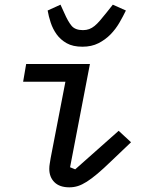

<svg xmlns="http://www.w3.org/2000/svg" viewBox="-20 -790 640 822"><path d="M277 12Q235 12 213 -10Q191 -32 191 -67Q191 -78 193 -89.5Q195 -101 197 -114L260 -440H79L92 -516H365L280 -74L302 -65L488 -230L541 -181L456 -100Q423 -68 397.5 -46.5Q372 -25 351.5 -12Q331 1 313.5 6.5Q296 12 277 12ZM333 -590Q292 -590 265.5 -605Q239 -620 222.5 -643Q206 -666 197 -693.5Q188 -721 184 -745L239 -770L255 -735Q271 -698 286.5 -679.5Q302 -661 335 -661Q350 -661 362 -665.5Q374 -670 385 -679Q396 -688 408 -702Q420 -716 436 -736L463 -770L519 -745Q507 -720 491 -692.5Q475 -665 453 -642.5Q431 -620 401.5 -605Q372 -590 333 -590Z"/></svg>

Font: IBM Plex Mono Text
Style: Italic
Weight: 450
Italic angle: -9°
Monospace: yes
Designer: Mike Abbink, Paul van der Laan, Pieter van Rosmalen
Foundry: Bold Monday
Version: Version 2.1